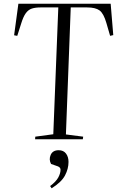

<svg xmlns="http://www.w3.org/2000/svg" viewBox="-20 -750 644 1034"><path d="M170 -14 267 -27 294 -710H199Q171 -710 152 -704Q133 -698 119 -679Q105 -660 93 -620L73 -557L56 -560L79 -730H576L590 -561L573 -557L553 -626Q538 -678 516 -694Q494 -710 449 -710H361L335 -26L428 -14L426 0H169ZM258 264 250 252Q282 228 294 205.5Q306 183 306 164Q306 152 292 146L255 133Q242 109 253 84Q264 59 296 59Q322 59 335.5 77Q349 95 349 122Q349 159 330 195Q311 231 258 264Z"/></svg>

Font: Literata 72pt Light
Style: Italic
Weight: 300
Italic angle: -2°
Designer: Latin by Veronika Burian and Jose Scaglione. Greek by Irene Vlachou. Cyrillic by Vera Evstafieva
Foundry: TypeTogether
Version: Version 3.002